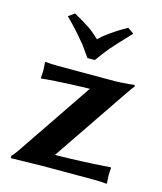

<svg xmlns="http://www.w3.org/2000/svg" viewBox="-103 -740 689 819"><g transform="rotate(15 242.0 -330.5)"><path d="M100.1 -645C123.9 -621.3 143.5 -600.5 158.9 -582.8C174.4 -565 185.5 -551.8 192.4 -543L227.1 -494.1H259.8C278 -519.9 294.4 -541.2 308.8 -558.1C323.3 -575 350.1 -604 389.2 -645L361.8 -664.1L319.3 -638.7C311.8 -634.1 300.9 -626.6 286.4 -616.2C271.9 -605.8 258.1 -594.4 245.1 -582C227.9 -599 210.9 -613 194.1 -624.3C177.3 -635.5 154.9 -648.8 127 -664.1ZM271 -370.1 42 -32.2C34.8 -22.1 27.8 -13.7 21 -6.8L22.9 2.9L162.1 0H388.2C410 0 428.5 1 443.8 2.9L445.8 0C444.5 -17.6 443.8 -28.3 443.8 -32.2C443.8 -44.9 444.5 -56.5 445.8 -66.9L443.8 -69.8L409.7 -67.4C386.9 -65.8 355.1 -64 314.5 -62.3C273.8 -60.5 235.7 -59.4 200.2 -59.1L422.9 -387.2C438.2 -409.7 448.2 -423.7 453.1 -429.2C453.1 -433.1 451.5 -435.1 448.2 -435.1C447.3 -435.1 442 -434.6 432.4 -433.6C422.8 -432.6 411.6 -431.6 398.9 -430.7C386.2 -429.7 375.7 -429.2 367.2 -429.2H115.2C93.1 -429.2 74.4 -430.2 59.1 -432.1L57.1 -429.2C58.4 -411.6 59.1 -400.9 59.1 -397C59.1 -384 58.4 -372.2 57.1 -361.8L59.1 -358.9L86.9 -361.3C105.8 -363 132.9 -364.7 168.2 -366.5C203.5 -368.2 237.8 -369.5 271 -370.1Z"/></g></svg>

Font: Linux Biolinum G
Style: Bold
Weight: 700
Designer: Philipp H. Poll
Foundry: Philipp H. Poll
Version: Version 1.1.0